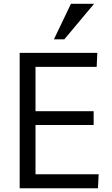

<svg xmlns="http://www.w3.org/2000/svg" viewBox="-20 -1004 598 1024"><path d="M481.9 -983.9 323.2 -794.4H267.6L358.4 -983.9ZM85 0V-722.2H499L495.6 -647.5H169.4V-411.1H479.5V-337.4H169.4V-74.7H506.3L502.4 0Z"/></svg>

Font: Oxygen
Style: Regular
Weight: 400
Designer: Vernon Adams
Foundry: Vernon Adams
Version: Version Release 0.2.3 webfont; ttfautohint (v0.93.3-1d66) -l